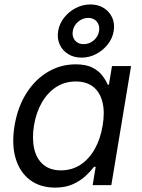

<svg xmlns="http://www.w3.org/2000/svg" viewBox="-20 -833 638 864"><path d="M228 11.2Q160.6 11.2 114.7 -23.4Q68.8 -58.1 50.3 -120.6Q31.7 -183.1 45.4 -267.1Q59.6 -351.6 98.9 -413.6Q138.2 -475.6 195.6 -509.5Q252.9 -543.5 320.8 -543.5Q367.2 -543.5 395.8 -528.8Q424.3 -514.2 440.4 -492.9Q456.5 -471.7 464.8 -452.1H470.2L483.9 -535.6H569.8L481 0H397L410.6 -82.5H403.3Q387.2 -61.5 363.8 -40Q340.3 -18.6 307.1 -3.7Q273.9 11.2 228 11.2ZM254.4 -66.4Q303.7 -66.4 342.3 -91.8Q380.9 -117.2 406.5 -162.6Q432.1 -208 441.9 -268.1Q452.1 -327.6 441.4 -372.3Q430.7 -417 400.4 -441.7Q370.1 -466.3 320.8 -466.3Q271 -466.3 232.2 -440.9Q193.4 -415.5 168 -371.1Q142.6 -326.7 132.8 -268.1Q123.5 -209 134 -163.3Q144.5 -117.7 175 -92Q205.6 -66.4 254.4 -66.4ZM347.2 -573.7Q312 -573.7 286.4 -589.8Q260.7 -606 248.5 -633.1Q236.3 -660.2 241.7 -693.4Q247.1 -726.6 268.6 -753.7Q290 -780.8 321 -796.9Q352.1 -813 386.7 -813Q421.4 -813 447 -796.9Q472.7 -780.8 484.9 -753.7Q497.1 -726.6 491.7 -693.4Q486.3 -660.2 464.8 -633.1Q443.4 -606 412.6 -589.8Q381.8 -573.7 347.2 -573.7ZM356 -634.3Q381.8 -634.3 401.9 -651.4Q421.9 -668.5 425.8 -693.8Q429.7 -719.2 415.5 -735.8Q401.4 -752.4 377.9 -752.4Q352.1 -752.4 332 -735.6Q312 -718.8 307.6 -693.8Q303.2 -668.9 317.1 -651.6Q331.1 -634.3 356 -634.3Z"/></svg>

Font: Inter 20pt
Style: Italic
Weight: 400
Italic angle: -9.3988°
Version: Version 4.001;git-66647c0bb